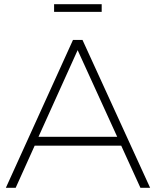

<svg xmlns="http://www.w3.org/2000/svg" viewBox="-20 -888 738 908"><path d="M460.9 -832H235.8V-868.2H460.9ZM553.2 -199.2H144L54.2 0H7.8L325.2 -699.2H370.1L689.9 0H644ZM534.2 -241.2 347.2 -650.9 162.1 -241.2Z"/></svg>

Font: Montserrat Ultra Light
Style: Regular
Weight: 200
Designer: Julieta Ulanovsky
Foundry: Julieta Ulanovsky
Version: Version 3.001;PS 003.001;hotconv 1.0.70;makeotf.lib2.5.58329